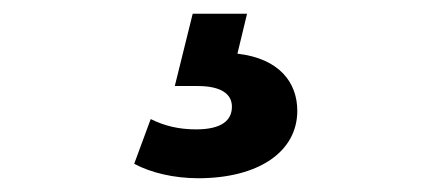

<svg xmlns="http://www.w3.org/2000/svg" viewBox="-20 -28 640 279"><path d="M268 231C355 231 412 193 412 133C412 92 386 57 325 50L339 -8H260L234 97H267C302 97 317 109 317 127C317 147 302 160 265 160C240 160 219 155 199 145L175 210C199 223 233 231 268 231Z"/></svg>

Font: Montserrat-Alt1
Style: Bold
Weight: 700
Designer: Differentunic
Foundry: Differentunic
Version: Version 7.222